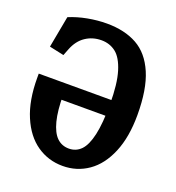

<svg xmlns="http://www.w3.org/2000/svg" viewBox="-136 -851 892 972"><g transform="rotate(20 310.0 -365.0)"><path d="M36.5 -363.2V-386.1H497.1V-301.1H159.2L189.4 -329.9Q189.4 -242.4 203.7 -187.4Q217.9 -132.4 244.2 -106.9Q270.6 -81.4 308.9 -81.4Q347.5 -81.4 373.8 -108.5Q400.2 -135.6 414.3 -198Q428.4 -260.3 428.4 -364.4Q428.4 -473.8 408.7 -537.9Q388.9 -602 355.8 -627.8Q322.6 -653.5 278.2 -653.5Q230.3 -653.5 192.7 -628.2Q155.1 -603 135.5 -552.6L121.6 -517L43.1 -533.9L74.8 -704Q119.1 -722.6 171.5 -732.5Q224 -742.4 274.8 -742.4Q370.8 -742.4 437.8 -705.2Q504.8 -667.9 541.2 -583Q577.7 -498.2 577.7 -359.7Q577.7 -240.6 542.5 -156.7Q507.4 -72.8 446.4 -30.4Q385.4 12 308.9 12Q231.7 12 170 -30.6Q108.2 -73.2 72.4 -157.7Q36.5 -242.2 36.5 -363.2Z"/></g></svg>

Font: Monaspace Xenon Var
Style: Regular
Weight: 400
Designer: Riley Cran and the Lettermatic Team
Version: Version 1.000 (Monaspace Xenon Var)